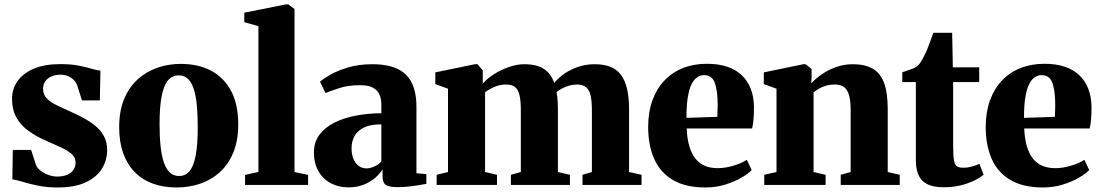

<svg xmlns="http://www.w3.org/2000/svg" viewBox="-20 -838 4988 870"><path d="M239.5 11.5Q192 11.5 152.2 3.2Q112.5 -5 83 -14Q53.5 -23 36 -25.5L38 -158.5H121L143.5 -89.5Q150 -74.5 166 -62.8Q182 -51 201.8 -44.5Q221.5 -38 238 -38Q266.5 -38 285.2 -46.2Q304 -54.5 313.2 -69Q322.5 -83.5 322.5 -101Q322.5 -125 303.8 -141Q285 -157 252 -172Q219 -187 175.5 -206.5Q136.5 -224.5 104.5 -248.5Q72.5 -272.5 53.5 -307.2Q34.5 -342 34.5 -390.5Q34.5 -435.5 59.8 -471Q85 -506.5 133.8 -527Q182.5 -547.5 253.5 -547.5Q301.5 -547.5 335.5 -540.8Q369.5 -534 393.5 -527Q417.5 -520 435 -518L432.5 -383H351.5L330.5 -449Q325.5 -464.5 314.2 -475.8Q303 -487 287.8 -493.2Q272.5 -499.5 254.5 -499.5Q231 -499.5 212.8 -491.5Q194.5 -483.5 184.8 -469.2Q175 -455 175 -436Q175 -409 192.8 -391.2Q210.5 -373.5 239.5 -360Q268.5 -346.5 301 -331.5Q331.5 -318 360.8 -302Q390 -286 413.8 -266.2Q437.5 -246.5 451.5 -220Q465.5 -193.5 465.5 -158Q465.5 -112.5 442 -74Q418.5 -35.5 368.8 -12Q319 11.5 239.5 11.5Z M520 -261.5Q520 -335.5 542.5 -389.5Q565 -443.5 604.2 -478.8Q643.5 -514 693.5 -531.2Q743.5 -548.5 798.5 -548.5Q879.5 -548.5 937.8 -517Q996 -485.5 1027.8 -424.8Q1059.5 -364 1059.5 -275Q1059.5 -200 1036.8 -145.8Q1014 -91.5 975 -56.8Q936 -22 885.8 -5.2Q835.5 11.5 780.5 11.5Q720.5 11.5 672.5 -6Q624.5 -23.5 590.5 -58.2Q556.5 -93 538.2 -144Q520 -195 520 -261.5ZM791.5 -40.5Q821 -40.5 839.5 -63.5Q858 -86.5 867 -135Q876 -183.5 876 -260Q876 -316 872 -359.8Q868 -403.5 858.2 -434Q848.5 -464.5 831.8 -480.5Q815 -496.5 790.5 -496.5Q760.5 -496.5 741.2 -473.8Q722 -451 712.5 -402.2Q703 -353.5 703 -276Q703 -220.5 707.5 -176.8Q712 -133 722.2 -102.8Q732.5 -72.5 749.5 -56.5Q766.5 -40.5 791.5 -40.5Z M1151 -59V-719.5L1087 -737.5V-780.5L1277 -818.5H1286L1314.5 -797V-58.5L1376 -45.5V0H1090.5V-45.5Z M1558.5 11Q1514 11 1478.5 -8Q1443 -27 1422.8 -62.5Q1402.5 -98 1402.5 -147.5Q1402.5 -194 1427.5 -227.5Q1452.5 -261 1495.5 -282.5Q1538.5 -304 1593.2 -314.2Q1648 -324.5 1708 -325V-362Q1708 -391 1698.8 -411Q1689.5 -431 1668.5 -441.5Q1647.5 -452 1611.5 -452Q1558 -452 1517.5 -438.8Q1477 -425.5 1455 -416.5L1430 -467.5Q1444.5 -481 1477.5 -499.8Q1510.5 -518.5 1558.8 -532.8Q1607 -547 1666.5 -547Q1736.5 -547 1780.5 -526.2Q1824.5 -505.5 1845.8 -462.8Q1867 -420 1867 -353V-53L1912 -49V-5Q1901 -3 1879 0.8Q1857 4.5 1831.2 7.2Q1805.5 10 1782 10Q1745 10 1729.2 0.5Q1713.5 -9 1713.5 -39.5V-70.5Q1703 -52.5 1681.2 -33.2Q1659.5 -14 1628.8 -1.5Q1598 11 1558.5 11ZM1641 -75Q1656.5 -75 1676.2 -83.5Q1696 -92 1708 -106.5V-274.5Q1658 -274.5 1628.5 -259.8Q1599 -245 1586 -220.8Q1573 -196.5 1573 -167Q1573 -139 1581.5 -118.2Q1590 -97.5 1605.2 -86.2Q1620.5 -75 1641 -75Z M1958.5 0V-46L2010 -58.5V-436L1952.5 -457V-510L2131.5 -547H2143.5L2167.5 -519V-459Q2187.5 -482.5 2219 -502.2Q2250.5 -522 2286.5 -534.5Q2322.5 -547 2355 -547Q2411.5 -547 2444 -526Q2476.5 -505 2491.5 -462Q2511 -486.5 2539.2 -505.5Q2567.5 -524.5 2602 -535.8Q2636.5 -547 2674 -547Q2715.5 -547 2745 -535.5Q2774.5 -524 2793.2 -499.5Q2812 -475 2821.2 -436Q2830.5 -397 2830.5 -341.5V-58.5L2887 -46V0H2619.5V-46L2662 -58.5V-338.5Q2662 -380 2656 -405.8Q2650 -431.5 2635 -443.2Q2620 -455 2594 -455Q2576.5 -455 2559 -450Q2541.5 -445 2526.8 -437.2Q2512 -429.5 2502 -421Q2504 -411.5 2505.2 -399.2Q2506.5 -387 2507.2 -374.2Q2508 -361.5 2508 -348V-58.5L2562.5 -46V0H2295V-46L2340 -58.5V-340.5Q2340 -381.5 2334 -406.8Q2328 -432 2313.8 -443.5Q2299.5 -455 2273 -455Q2244 -455 2218.8 -443.5Q2193.5 -432 2178 -420V-58.5L2232 -46V0Z M3177.5 11.5Q3085.5 11.5 3028 -23Q2970.5 -57.5 2943.8 -119.2Q2917 -181 2917 -263Q2917 -330 2936.2 -383Q2955.5 -436 2990.5 -473Q3025.5 -510 3074.5 -529.5Q3123.5 -549 3183 -549Q3285.5 -549 3340 -498.2Q3394.5 -447.5 3396.5 -354.5Q3396.5 -320 3394.2 -295.5Q3392 -271 3388 -256H3091.5Q3093.5 -208.5 3103.8 -174.5Q3114 -140.5 3131.5 -118.8Q3149 -97 3174.2 -86.5Q3199.5 -76 3232 -76Q3266.5 -76 3304.5 -87.5Q3342.5 -99 3364 -114L3386 -67.5Q3371.5 -51.5 3339.8 -33Q3308 -14.5 3265.8 -1.5Q3223.5 11.5 3177.5 11.5ZM3090.5 -304 3230.5 -308.5Q3231 -322 3231.2 -334.2Q3231.5 -346.5 3232 -360Q3232 -426 3219.2 -461.8Q3206.5 -497.5 3170.5 -497.5Q3154 -497.5 3139.8 -488.2Q3125.5 -479 3114.2 -457.5Q3103 -436 3096.8 -398.5Q3090.5 -361 3090.5 -304Z M3498.5 -58.5V-436L3441 -457V-510L3620 -547H3630.5L3657.5 -525.5V-489L3656 -460.5Q3676 -482 3704.5 -501.8Q3733 -521.5 3768.5 -534.2Q3804 -547 3844 -547Q3899 -547 3934 -527.2Q3969 -507.5 3985.8 -462.8Q4002.5 -418 4002.5 -343.5V-58.5L4057 -46V0H3789.5V-46L3834.5 -58.5V-340.5Q3834.5 -381.5 3827.2 -406.8Q3820 -432 3804.2 -443.5Q3788.5 -455 3762.5 -455Q3740 -455 3722 -449.5Q3704 -444 3690.2 -435.8Q3676.5 -427.5 3666.5 -419.5V-58.5L3721 -46V0H3443V-46Z M4256 10.5Q4190 10.5 4160 -18.8Q4130 -48 4130 -111.5V-466H4068.5V-510.5Q4081 -515 4093.2 -519Q4105.5 -523 4116.5 -527.2Q4127.5 -531.5 4135 -537.5Q4143 -544 4149.5 -553Q4156 -562 4161.8 -573.2Q4167.5 -584.5 4173 -596Q4179 -607.5 4185 -623.5Q4191 -639.5 4197.5 -657Q4204 -674.5 4209 -689.5H4294.5L4297.5 -533H4417V-466H4299V-176.5Q4299 -131.5 4303 -110.5Q4307 -89.5 4317 -83.8Q4327 -78 4346 -78Q4365 -78 4384.2 -83.5Q4403.5 -89 4418 -95.5L4437 -46.5Q4420.5 -32.5 4393.8 -19.5Q4367 -6.5 4332.5 2Q4298 10.5 4256 10.5Z M4707 11.5Q4615 11.5 4557.5 -23Q4500 -57.5 4473.2 -119.2Q4446.5 -181 4446.5 -263Q4446.5 -330 4465.8 -383Q4485 -436 4520 -473Q4555 -510 4604 -529.5Q4653 -549 4712.5 -549Q4815 -549 4869.5 -498.2Q4924 -447.5 4926 -354.5Q4926 -320 4923.8 -295.5Q4921.5 -271 4917.5 -256H4621Q4623 -208.5 4633.2 -174.5Q4643.5 -140.5 4661 -118.8Q4678.5 -97 4703.8 -86.5Q4729 -76 4761.5 -76Q4796 -76 4834 -87.5Q4872 -99 4893.5 -114L4915.5 -67.5Q4901 -51.5 4869.2 -33Q4837.5 -14.5 4795.2 -1.5Q4753 11.5 4707 11.5ZM4620 -304 4760 -308.5Q4760.5 -322 4760.8 -334.2Q4761 -346.5 4761.5 -360Q4761.5 -426 4748.8 -461.8Q4736 -497.5 4700 -497.5Q4683.5 -497.5 4669.2 -488.2Q4655 -479 4643.8 -457.5Q4632.5 -436 4626.2 -398.5Q4620 -361 4620 -304Z"/></svg>

Font: Merriweather 72pt Black
Style: Regular
Weight: 900
Version: Version 2.100